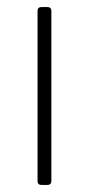

<svg xmlns="http://www.w3.org/2000/svg" viewBox="-20 -522 251 542"><path d="M96 0H115C121 0 125 -4 125 -10V-492C125 -498 121 -502 115 -502H96C90 -502 86 -498 86 -492V-10C86 -4 90 0 96 0Z"/></svg>

Font: Barlow ExtraLight
Style: Regular
Weight: 275
Designer: Jeremy Tribby
Foundry: Tribby Type
Version: Version 1.422;hotconv 1.0.109;makeotfexe 2.5.65596